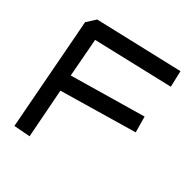

<svg xmlns="http://www.w3.org/2000/svg" viewBox="-156 -853 975 986"><g transform="rotate(30 331.5 -359.5)"><path d="M144 -13 50 -20 98 -663 145 -706 648 -690 645 -596 188 -610 171 -389 605 -396 606 -303 164 -295Z"/></g></svg>

Font: ZCOOL KuaiLe
Style: Regular
Weight: 400
Designer: Lui Bingke
Foundry: ZCOOL
Version: Version 3.51;August 12, 2021;FontCreator 13.0.0.2613 64-bit